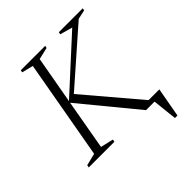

<svg xmlns="http://www.w3.org/2000/svg" viewBox="-219 -799 1085 1085"><g transform="rotate(-45 323.5 -256.5)"><path d="M9 0 12 -15 85 -33 191 -629 123 -646 126 -660H321L318 -646L246 -629L195 -344L502 -625L427 -646L430 -660H621L618 -646L563 -634L243 -353L517 -30H603L571 147H551L535 0H467L193 -333L140 -33L217 -15L214 0Z"/></g></svg>

Font: Spectral SC ExtraLight
Style: Italic
Weight: 275
Italic angle: -10°
Designer: Jean-Baptiste Levee
Foundry: Production Type
Version: Version 2.001